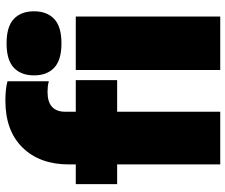

<svg xmlns="http://www.w3.org/2000/svg" viewBox="-84 -774 858 731"><g transform="rotate(-90 345.5 -409.0)"><path d="M84.5 0V-392.5H9.5V-550H84.5V-576.5Q84.5 -687 148.5 -752.5Q212.5 -818 327.5 -818Q347.5 -818 366.2 -816.2Q385 -814.5 401 -810V-652.5Q390.5 -655.5 380.8 -656.5Q371 -657.5 360.5 -657.5Q285 -657.5 285 -589.5V-550H405.5V-392.5H285V0ZM444 0V-550H647.5V0ZM545.5 -604.5Q482 -604.5 452.8 -632Q423.5 -659.5 423.5 -709Q423.5 -758.5 452.8 -786Q482 -813.5 545.5 -813.5Q609 -813.5 638.2 -786Q667.5 -758.5 667.5 -709Q667.5 -659.5 638.2 -632Q609 -604.5 545.5 -604.5Z"/></g></svg>

Font: Encode Sans Semi Condensed Black
Style: Regular
Weight: 900
Width: 4
Designer: Multiple Designers
Foundry: Impallari Type
Version: Version 3.000; ttfautohint (v1.8.3) -l 8 -r 50 -G 200 -x 14 